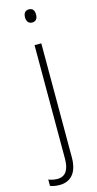

<svg xmlns="http://www.w3.org/2000/svg" viewBox="-179 -764 530 1044"><g transform="rotate(-15 85.5 -242.0)"><path d="M72 -688C72 -667 82 -651 103 -651C125 -651 134 -666 134 -688C134 -709 126 -725 103 -725C81 -725 72 -709 72 -688ZM19 241C79 241 121 202 121 113V-529H83V110C83 173 61 206 16 206C-1 206 -18 203 -34 196V232C-21 237 -4 241 19 241Z"/></g></svg>

Font: Noto Sans Thai Looped SemiCondensed ExtraLight
Style: Regular
Weight: 200
Width: 4
Designer: Sasikarn Vongin, Ben Mitchell
Foundry: The Fontpad Ltd
Version: Version 1.001